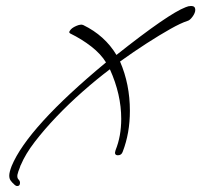

<svg xmlns="http://www.w3.org/2000/svg" viewBox="-20 -523 674 643"><path d="M38 100Q33 100 29 96Q20 88 15.5 81.5Q11 75 11 65Q11 54 19 33Q73 -97 335 -314Q318 -342 286 -367Q254 -392 215 -411Q212 -413 212 -415Q212 -418 214 -420Q219 -429 235 -436Q251 -443 259 -439Q331 -404 370 -339Q544 -477 602 -499Q611 -503 620 -503Q634 -503 634 -490Q634 -480 625 -467.5Q616 -455 608 -453Q586 -446 550.5 -426Q515 -406 471.5 -378Q428 -350 382 -317Q415 -241 415 -152Q415 -77 391 -15Q387 -3 375 -3Q361 -3 367 -20Q386 -67 386 -125Q386 -207 348 -291Q303 -257 256.5 -216Q210 -175 169 -132Q128 -89 96.5 -48Q65 -7 50 29Q49 30 48 33.5Q47 37 45 42Q41 51 39 60Q38 62 38 67Q38 74 42 78Q47 83 47 89Q47 100 38 100Z"/></svg>

Font: Allison
Style: Regular
Weight: 400
Designer: Robert E. Leuschke
Foundry: Robert E. Leuschke
Version: Version 1.010; ttfautohint (v1.8.3)